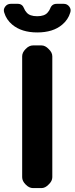

<svg xmlns="http://www.w3.org/2000/svg" viewBox="-51 -963 382 983"><path d="M239.3 -943.4H275.4Q293 -943.4 303.7 -929.2Q314.5 -915 308.6 -898.4Q297.9 -862.3 267.6 -836.9Q220.7 -796.9 139.6 -796.9Q59.6 -796.9 11.7 -836.9Q-18.6 -862.3 -29.3 -898.4Q-35.2 -915 -24.4 -929.2Q-13.7 -943.4 3.9 -943.4H40Q63.5 -943.4 72.3 -919.9Q76.2 -909.2 85 -899.4Q100.6 -879.9 139.6 -879.9Q177.7 -879.9 193.4 -899.4Q202.1 -909.2 206.1 -919.9Q214.8 -943.4 239.3 -943.4ZM62.5 -674.8Q62.5 -694.3 80.1 -711.9Q97.7 -730.5 118.2 -730.5Q128.9 -730.5 139.6 -730.5Q150.4 -730.5 161.1 -730.5Q180.7 -730.5 198.2 -711.9Q216.8 -694.3 216.8 -674.8Q216.8 -520.5 216.8 -365.2Q216.8 -210.9 216.8 -55.7Q216.8 -36.1 198.2 -18.6Q180.7 0 161.1 0Q150.4 0 139.6 0Q128.9 0 118.2 0Q97.7 0 80.1 -18.6Q62.5 -36.1 62.5 -55.7Q62.5 -210.9 62.5 -365.2Q62.5 -520.5 62.5 -674.8Z"/></svg>

Font: DeepSea
Style: Bold
Weight: 700
Designer: Stem
Version: Version 3.019;git-0a5106e0b